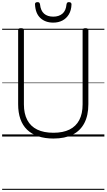

<svg xmlns="http://www.w3.org/2000/svg" viewBox="-20 -1279 998 1799"><path d="M481 19Q400 19 338 -2Q276 -23 234 -63.5Q192 -104 171 -164Q150 -224 150 -303V-996Q150 -1006 156 -1010.5Q162 -1015 176 -1015Q191 -1015 197.5 -1010.5Q204 -1006 204 -996V-301Q204 -214 235.5 -154.5Q267 -95 328.5 -65Q390 -35 481 -35Q570 -35 631 -65Q692 -95 723 -154.5Q754 -214 754 -301V-996Q754 -1006 760.5 -1010.5Q767 -1015 781 -1015Q808 -1015 808 -996V-303Q808 -198 770.5 -126Q733 -54 660.5 -17.5Q588 19 481 19ZM479 -1067Q405 -1067 358.5 -1110Q312 -1153 308 -1238Q307 -1248 313 -1253.5Q319 -1259 332 -1259Q344 -1259 348.5 -1253.5Q353 -1248 355 -1238Q361 -1179 393 -1151Q425 -1123 479 -1123Q532 -1123 565 -1151Q598 -1179 603 -1238Q605 -1248 609.5 -1253.5Q614 -1259 625 -1259Q638 -1259 644 -1253.5Q650 -1248 650 -1238Q648 -1182 625 -1144Q602 -1106 564.5 -1086.5Q527 -1067 479 -1067ZM0 490H958V500H0ZM0 -20H958V0H0ZM0 -505H958V-500H0ZM0 -1010H958V-1000H0Z"/></svg>

Font: Playwrite ES Deco Guides
Style: Regular
Weight: 400
Designer: Veronika Burian, José Scaglione
Foundry: TypeTogether
Version: Version 1.003